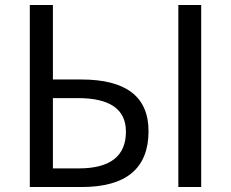

<svg xmlns="http://www.w3.org/2000/svg" viewBox="-20 -753 931 773"><path d="M100 -733H193V-433H307Q578 -433 578 -225Q578 0 308 0H100ZM297 -75Q487 -75 487 -223Q487 -358 294 -358H193V-75ZM698 -733H790V0H698Z"/></svg>

Font: Source Han Sans K Regular
Style: Regular
Weight: 400
Designer: Ryoko NISHIZUKA  (kana & ideographs); Paul D. Hunt (Latin, Greek & Cyrillic); Wenlong ZHANG  (bopomofo); Sandoll Communi
Foundry: Adobe Systems Incorporated
Version: Version 1.00 July 18, 2014, initial release